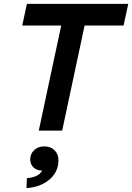

<svg xmlns="http://www.w3.org/2000/svg" viewBox="-20 -670 678 985"><path d="M179 0 294 -539H94L118 -650H638L614 -539H414L299 0ZM116 295 118 244Q147 242 167.5 232Q188 222 196 205Q168 205 151.5 188.5Q135 172 135 148Q135 119 155.5 100Q176 81 207 81Q240 81 260 101Q280 121 280 153Q280 192 259 223Q238 254 201 273Q164 292 116 295Z"/></svg>

Font: Sometype Mono
Style: Bold Italic
Weight: 700
Italic angle: -12°
Monospace: yes
Designer: Ryoichi Tsunekawa
Foundry: Dharma Type
Version: Version 1.000; ttfautohint (v1.8.3)